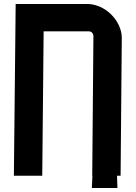

<svg xmlns="http://www.w3.org/2000/svg" viewBox="-20 -886 684 968"><path d="M200 -728 193 0H50L59 -866H417Q475 -866 525 -827Q575 -786 590 -728Q594 -713 594 -693L588 0H570L572 62H443L446 0H445L451 -706L450 -710Q445 -728 428 -728Z"/></svg>

Font: Covid19
Style: Regular
Weight: 400
Designer: Peter Wiegel
Foundry: (c) CAT - Ing. Peter Wiegel.  for Rudolf Maass + Partner GmbH
Version: Version 001.000